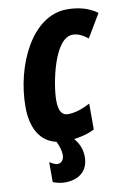

<svg xmlns="http://www.w3.org/2000/svg" viewBox="-103 -786 740 1088"><g transform="rotate(-10 267.0 -242.0)"><path d="M316 116C316 71 298 34 274 7C316 2 358 -9 393 -27V-176C352 -155 309 -138 265 -138C231 -138 212 -163 212 -227C212 -314 260 -577 368 -577C396 -577 423 -565 455 -540L534 -673C484 -711 421 -724 361 -724C157 -724 34 -455 34 -219C34 -99 81 -15 173 5C185 29 195 60 195 84C195 112 180 130 156 130C146 130 127 121 112 111V226C135 235 157 240 182 240C259 240 316 199 316 116Z"/></g></svg>

Font: Noto Sans UI Condensed Black
Style: Italic
Weight: 900
Width: 3
Italic angle: -192°
Designer: Monotype Design Team
Foundry: Monotype Imaging Inc.
Version: Version 1.901